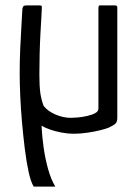

<svg xmlns="http://www.w3.org/2000/svg" viewBox="-20 -492 509 712"><path d="M253 4Q232 4 208 -0.5Q184 -5 164.5 -12Q145 -19 134 -26Q136 15 142 56.5Q148 98 158.5 135.5Q169 173 185 200Q163 200 142 200Q121 200 105 200Q94 182 86 145Q78 108 72 60Q66 12 61.5 -39.5Q57 -91 55 -138Q53 -185 53 -220Q53 -266 55 -312Q57 -358 59.5 -397Q62 -436 63 -459Q65 -468 68 -470Q71 -472 79 -472H122Q130 -472 133 -471Q136 -470 135 -460Q135 -454 133.5 -429Q132 -404 130 -368Q128 -332 127 -292Q126 -252 126 -216Q126 -173 129.5 -147.5Q133 -122 142 -99Q158 -79 186.5 -67Q215 -55 243 -55Q252 -55 269 -56.5Q286 -58 303.5 -62Q321 -66 333 -72.5Q345 -79 345 -89V-463Q345 -466 346 -469Q347 -472 350 -472H407Q410 -472 412.5 -470.5Q415 -469 415 -464V-56Q415 -41 409 -34.5Q403 -28 384 -19Q375 -15 353.5 -9.5Q332 -4 305 0Q278 4 253 4Z"/></svg>

Font: Glory
Style: Regular
Weight: 400
Designer: Robert Leuschke
Foundry: Robert Leuschke
Version: Version 1.011